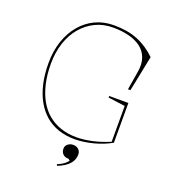

<svg xmlns="http://www.w3.org/2000/svg" viewBox="-162 -846 1059 1175"><g transform="rotate(20 367.5 -259.0)"><path d="M498 -296V-306H623V-47Q598 -33 569.5 -21.5Q541 -10 510.5 -2Q480 6 449 10.5Q418 15 389 15Q331 15 282.5 -1.5Q234 -18 196.5 -50.5Q159 -83 133 -130Q107 -177 93.5 -237Q80 -297 80 -370Q80 -448 102 -512.5Q124 -577 163.5 -624Q203 -671 257.5 -697Q312 -723 378 -723Q423 -723 461.5 -716.5Q500 -710 533.5 -696.5Q567 -683 597 -663Q627 -643 655 -616L608 -384H592L612 -505Q621 -558 607 -596.5Q593 -635 561 -659.5Q529 -684 482 -696Q435 -708 378 -708Q315 -708 263.5 -683Q212 -658 174 -613Q136 -568 115.5 -506Q95 -444 95 -370Q95 -300 108.5 -241.5Q122 -183 147 -138Q172 -93 208.5 -62.5Q245 -32 292 -16Q339 0 394 0Q441 0 495 -11.5Q549 -23 608 -48V-281ZM344 205 340 196Q354 190 366.5 183Q379 176 389.5 167Q400 158 406 149L396 140H392Q378 140 367.5 134Q357 128 351 117.5Q345 107 345 93Q345 80 351.5 70.5Q358 61 369.5 55.5Q381 50 395 50Q409 50 420 56Q431 62 437 72Q443 82 443 95Q443 113 437 128.5Q431 144 418.5 158Q406 172 387.5 183.5Q369 195 344 205Z"/></g></svg>

Font: Kalnia Thin
Style: Regular
Weight: 250
Designer: Frida Medrano
Foundry: Frida Medrano
Version: Version 1.105